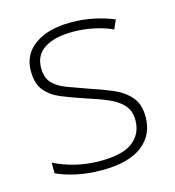

<svg xmlns="http://www.w3.org/2000/svg" viewBox="-88 -615 638 700"><g transform="rotate(-15 231.0 -265.0)"><path d="M416 -137Q416 -68 364.5 -29Q313 10 214 10Q159 10 115 0Q71 -10 42 -24V-64Q80 -45 124 -34.5Q168 -24 215 -24Q301 -24 339 -54Q377 -84 377 -135Q377 -170 357.5 -192Q338 -214 303 -229Q268 -244 223 -258Q175 -274 137 -289.5Q99 -305 77 -331.5Q55 -358 55 -406Q55 -469 105.5 -504.5Q156 -540 241 -540Q288 -540 329 -531Q370 -522 403 -508L388 -474Q359 -488 319 -496.5Q279 -505 240 -505Q171 -505 132.5 -480.5Q94 -456 94 -407Q94 -370 113 -350Q132 -330 165 -317.5Q198 -305 241 -290Q287 -275 326.5 -258.5Q366 -242 391 -214Q416 -186 416 -137Z"/></g></svg>

Font: Noto Sans Lao Looped ExtraLight
Style: Regular
Weight: 200
Designer: Mark Frömberg, Ben Mitchell
Foundry: The Fontpad Ltd
Version: Version 1.002; ttfautohint (v1.8.4.7-5d5b)